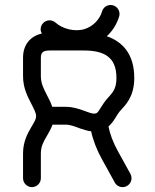

<svg xmlns="http://www.w3.org/2000/svg" viewBox="-20 -769 637 789"><path d="M516.1 -54.2 463.9 -148.9C444.3 -184.1 431.2 -220.7 425.8 -249.5C436 -258.3 445.3 -270 453.6 -283.7C460.9 -295.9 469.2 -309.1 477.1 -316.9C492.7 -335 531.7 -369.1 531.7 -447.8C532.2 -546.9 483.4 -597.7 418.9 -620.1C442.9 -642.1 460.4 -670.4 469.7 -701.7C470.7 -705.1 471.2 -708.5 471.2 -711.9C471.2 -731.9 454.6 -748.5 434.6 -748.5C418 -748.5 403.8 -737.3 399.4 -722.2C390.1 -689.9 363.3 -661.1 328.6 -649.9C288.1 -636.7 236.3 -650.4 208 -676.3C202.1 -681.6 192.9 -685.5 183.6 -685.5C163.6 -685.5 147 -668.9 147 -648.9C147 -642.6 148.9 -636.7 151.9 -631.3C106 -620.6 74.7 -586.9 74.7 -531.7V-456.5C74.7 -406.2 94.2 -371.1 107.9 -344.2C120.1 -319.8 128.4 -305.2 128.4 -291C128.4 -279.8 121.6 -268.6 108.9 -247.1C94.2 -222.2 74.7 -187.5 74.7 -138.7V-36.6C74.7 -16.6 91.3 0 111.3 0C131.3 0 147.9 -16.6 147.9 -36.6V-138.7C147.9 -167 158.7 -187 172.4 -210C182.1 -226.6 190.4 -241.2 195.8 -256.8H249C269.5 -256.8 286.6 -249.5 310.5 -240.7C325.7 -235.4 340.8 -231 354.5 -229.5C362.3 -192.9 377.9 -152.3 399.4 -113.8L451.7 -19C458 -7.3 470.2 0 483.9 0C503.9 0 520.5 -16.6 520.5 -36.6C520.5 -43 519 -48.8 516.1 -54.2ZM147.9 -456.5V-531.7C147.9 -553.2 157.2 -561.5 183.6 -561.5H323.7C404.8 -561.5 459 -537.1 458.5 -447.8C458.5 -402.8 441.9 -387.7 423.3 -366.7C410.6 -353 398.4 -334 391.1 -321.8C383.3 -309.1 378.9 -304.2 374.5 -303.2C365.7 -300.3 356 -302.7 335.9 -310.1C314 -317.9 284.2 -330.1 249 -330.1H194.8C189 -347.7 180.2 -363.8 173.3 -377.4C159.7 -404.3 147.9 -425.8 147.9 -456.5Z"/></svg>

Font: Velvelyne
Style: Regular
Weight: 400
Designer: Manon Van der Borght et Mariel Nils
Foundry: Velvetyne
Version: Version 1.070;Glyphs 3.3.1 (3343)